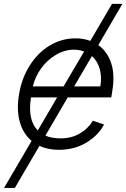

<svg xmlns="http://www.w3.org/2000/svg" viewBox="-41 -747 639 972"><path d="M578.5 -727.3 456.7 -518.8Q501.8 -486.9 521.7 -427.7Q541.5 -368.6 527.3 -285.2L522.4 -253.9H301.8L188.9 -60.4Q221.2 -46.5 266 -46.5Q321.4 -46.5 363.6 -71.6Q405.9 -96.6 429.3 -136L485.8 -116.5Q456.7 -61.4 396.1 -25Q335.6 11.4 257.1 11.4Q201.7 11.4 158.7 -8.5L34.1 204.5H-20.6L119 -33.7Q75.6 -70.3 58.9 -131.2Q42.3 -192.1 55.4 -269.5Q68.9 -351.2 109.7 -415.8Q150.6 -480.5 211.1 -516.7Q271.7 -552.9 341.3 -552.9Q381.4 -552.9 416.2 -540.1L525.9 -727.3ZM280.9 -309.7 384.9 -486.5Q360.4 -495.4 332.7 -495.4Q285.9 -495.4 241.7 -469.1Q197.4 -442.8 167.1 -400.6Q136.7 -358.3 125.4 -309.7ZM248.2 -253.9H115.8Q97.7 -139.2 150.2 -86.6ZM424.4 -463.1 334.5 -309.7H467Q475.1 -358 463.8 -398.1Q452.4 -438.2 424.4 -463.1Z"/></svg>

Font: Karasuma Gothic
Style: Light Italic
Weight: 300
Italic angle: 9.39998°
Designer: Rasmus Andersson / Ryoko Nishizuka
Foundry: rsms
Version: Version 1.00